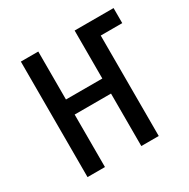

<svg xmlns="http://www.w3.org/2000/svg" viewBox="-128 -655 761 773"><g transform="rotate(-30 253.0 -268.5)"><path d="M65 0V-537H146V-314H315V-537H496V-467H396V0H315V-244H146V0Z"/></g></svg>

Font: Noto Sans ExtraCondensed
Style: Regular
Weight: 400
Width: 2
Designer: Monotype Design Team
Foundry: Monotype Imaging Inc.
Version: Version 2.013